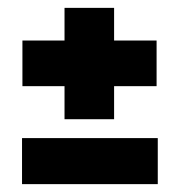

<svg xmlns="http://www.w3.org/2000/svg" viewBox="-20 -588 457 488"><path d="M144 -285V-568H270V-285ZM37 -369V-485H378V-369ZM36 -120V-237H381V-120Z"/></svg>

Font: Bricolage Grotesque 96pt ExtraBold SemiCondensed
Style: Regular
Weight: 800
Width: 4
Version: Version 1.001;gftools[0.9.33.dev8+g029e19f]